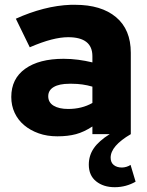

<svg xmlns="http://www.w3.org/2000/svg" viewBox="-20 -559 611 800"><path d="M219 9Q176 9 141 -3.5Q106 -16 80.5 -37.5Q55 -59 41 -89Q27 -119 27 -155Q27 -231 85 -272.5Q143 -314 245 -314Q276 -314 306 -310Q336 -306 365 -299V-325Q365 -404 264 -404Q233 -404 194 -394Q155 -384 104 -362Q90 -392 75 -421.5Q60 -451 46 -481Q103 -507 161 -522Q219 -537 275 -539H293Q402 -539 463.5 -487.5Q525 -436 525 -339V0Q441 49 441 98Q441 118 454 128.5Q467 139 488 139Q497 139 507 136Q517 133 524 128Q529 145 534.5 163Q540 181 545 198Q526 209 504 215Q482 221 458 221Q411 221 380.5 196.5Q350 172 350 127Q350 89 371 58.5Q392 28 437 0H365V-32Q330 -9 296.5 0Q263 9 219 9ZM181 -158Q181 -132 203.5 -118.5Q226 -105 264 -105Q321 -105 365 -130V-198Q324 -210 280 -210H269Q227 -210 204 -196.5Q181 -183 181 -158Z"/></svg>

Font: Rosa Sans Black
Style: Regular
Weight: 900
Designer: Pentagram / MCKL
Foundry: Pentagram / MCKL
Version: Version 1.005;September 16, 2019;FontCreator 11.5.0.2425 64-